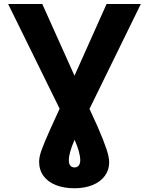

<svg xmlns="http://www.w3.org/2000/svg" viewBox="-20 -748 763 983"><path d="M196.5 -727.5 408.2 -256.1Q446.7 -172.8 479.8 -99.4Q510.7 -28.6 524.8 14.1Q538.9 56.8 538.9 83.2Q538.9 122.2 516.9 152.3Q495 182.4 454.7 199.1Q414.4 215.8 361.3 215.8Q307.1 215.8 266.1 199.6Q225 183.3 202.6 152.6Q180.3 121.9 180.3 79.7Q180.3 56.7 191.6 23.6Q202.9 -9.5 236.9 -85.5Q277.8 -176.6 315 -256.6L525.6 -727.5H701L379.9 -71.5Q372.9 -57 359.9 -27.7Q345.8 5 339.1 29.6Q332.4 54.2 332.4 73.2Q332.4 90.3 340 99.8Q347.6 109.2 361.3 109.2Q375.2 109.2 383 99.6Q390.8 89.9 390.8 72.7Q390.8 52.6 383.6 26.6Q376.4 0.5 360.9 -35.1Q351.6 -56.3 344.3 -71.5L21.7 -727.5Z"/></svg>

Font: Intratopia Thin
Style: Regular
Weight: 100
Designer: Rasmus Andersson
Foundry: rsms
Version: Version 3.000;Glyphs 3.2.3 (3260)